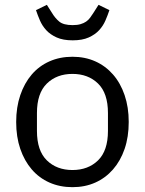

<svg xmlns="http://www.w3.org/2000/svg" viewBox="-20 -763 600 795"><path d="M47 0ZM280 12Q228 12 185 -7Q142 -26 111.5 -61.5Q81 -97 64 -146.5Q47 -196 47 -258Q47 -319 64 -369Q81 -419 111.5 -454.5Q142 -490 185 -509Q228 -528 280 -528Q332 -528 374.5 -509Q417 -490 448 -454.5Q479 -419 496 -369Q513 -319 513 -258Q513 -196 496 -146.5Q479 -97 448 -61.5Q417 -26 374.5 -7Q332 12 280 12ZM280 -59Q345 -59 386 -99Q427 -139 427 -221V-295Q427 -377 386 -417Q345 -457 280 -457Q215 -457 174 -417Q133 -377 133 -295V-221Q133 -139 174 -99Q215 -59 280 -59ZM281 -596Q241 -596 214.5 -608Q188 -620 171.5 -638Q155 -656 145.5 -678Q136 -700 129 -721L174 -743L195 -710Q208 -688 225.5 -673.5Q243 -659 281 -659Q300 -659 313.5 -663Q327 -667 336.5 -673.5Q346 -680 353 -689.5Q360 -699 367 -710L388 -743L433 -721Q426 -700 416.5 -678Q407 -656 390.5 -638Q374 -620 347.5 -608Q321 -596 281 -596Z"/></svg>

Font: Aneliza
Style: Regular
Weight: 400
Designer: Mike Abbink, Paul van der Laan, Pieter van Rosmalen
Foundry: Bold Monday
Version: Version 3.001;September 8, 2019;FontCreator 11.5.0.2425 64-b